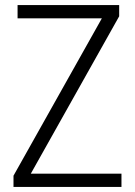

<svg xmlns="http://www.w3.org/2000/svg" viewBox="-20 -734 530 754"><path d="M457 0H33V-44L380 -662H49V-714H448V-670L101 -52H457Z"/></svg>

Font: Noto Sans Myanmar SemiCondensed Light
Style: Regular
Weight: 300
Width: 4
Designer: Monotype Design Team
Foundry: Monotype Imaging Inc.
Version: Version 2.107; ttfautohint (v1.8.4.7-5d5b)